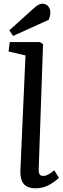

<svg xmlns="http://www.w3.org/2000/svg" viewBox="-20 -992 338 1026"><path d="M163.1 -950.2Q188 -972.2 206.1 -972.2Q224.6 -972.2 236.8 -959Q249 -945.8 249 -924.8Q249 -907.2 240.2 -886.2L49.8 -799.8L29.8 -830.1ZM116.2 -695.8 25.9 -716.8 32.2 -767.1H193.8L210 -755.9L187 -94.2Q186 -71.3 191.2 -61.5Q196.3 -51.8 211.9 -51.8Q221.2 -51.8 232.2 -56.9Q243.2 -62 250.2 -66.9Q257.3 -71.8 270 -82L294.9 -42Q273.4 -20.5 241.2 -3.2Q209 14.2 170.9 14.2Q125.5 14.2 106.4 -10Q87.4 -34.2 88.9 -80.1Z"/></svg>

Font: Literata Book Medium
Style: Italic
Weight: 500
Italic angle: -3°
Designer: Latin by Veronika Burian and Jose Scaglione. Greek by Irene Vlachou. Cyrillic by Vera Evstafieva
Foundry: TypeTogether
Version: Version 1.003;PS 001.003;hotconv 1.0.88;makeotf.lib2.5.64775